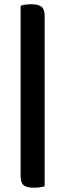

<svg xmlns="http://www.w3.org/2000/svg" viewBox="-20 -702 306 903"><path d="M190 174Q181 177 167 179Q153 181 138 181Q108 181 92.5 170Q77 159 77 126V-675Q96 -682 128 -682Q158 -682 174 -671Q190 -660 190 -626Z"/></svg>

Font: Baloo 2 Latin SemiBold
Style: Regular
Weight: 400
Designer: Sarang Kulkarni and Ek Type
Foundry: Ek Type
Version: Version 1.001